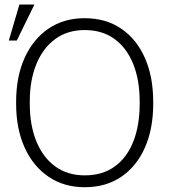

<svg xmlns="http://www.w3.org/2000/svg" viewBox="-20 -800 736 831"><path d="M346.7 10.3Q256.8 10.3 189.9 -35.2Q123 -80.6 86.4 -161.9Q49.8 -243.2 49.8 -350.6V-359.9Q49.8 -467.8 86.4 -549.1Q123 -630.4 189.5 -675.8Q255.9 -721.2 346.2 -721.2Q438.5 -721.2 504.9 -675.8Q571.3 -630.4 607.2 -549.1Q643.1 -467.8 643.1 -359.9V-350.6Q643.1 -242.7 607.4 -161.6Q571.8 -80.6 505.4 -35.2Q439 10.3 346.7 10.3ZM346.7 -41Q423.8 -41 476.8 -79.6Q529.8 -118.2 557.1 -187.7Q584.5 -257.3 584.5 -350.6V-360.8Q584.5 -453.6 556.6 -522.9Q528.8 -592.3 475.8 -631.1Q422.9 -669.9 346.2 -669.9Q272.5 -669.9 219.2 -631.1Q166 -592.3 137.5 -522.7Q108.9 -453.1 108.9 -360.8V-350.6Q108.9 -257.8 137.5 -188Q166 -118.2 219.2 -79.6Q272.5 -41 346.7 -41ZM18.1 -624.5 64 -780.3H128.9L52.7 -624.5Z"/></svg>

Font: Roboto Slab Light
Style: Regular
Weight: 300
Designer: Google
Version: Version 2.000; ttfautohint (v1.8.1.43-b0c9)